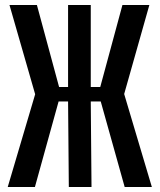

<svg xmlns="http://www.w3.org/2000/svg" viewBox="-20 -750 640 770"><path d="M120 0 215 -343H253L256 0H347L344 -343H384L480 0H589L478 -373L579 -730H471L382 -401H344V-730H253V-401H217L128 -730H18L121 -372L11 0Z"/></svg>

Font: Tekne LDO
Style: Bold
Weight: 700
Monospace: yes
Designer: Alessio Laiso, Mario Rullo, Paolo Rosset
Foundry: Alessio Laiso
Version: Version 1.000;hotconv 1.0.109;makeotfexe 2.5.65596